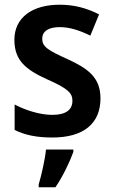

<svg xmlns="http://www.w3.org/2000/svg" viewBox="-20 -573 483 814"><path d="M406 -156C406 -245 352 -283 267 -322C180 -361 159 -376 159 -409C159 -440 185 -458 233 -458C277 -458 320 -443 363 -422L400 -512C347 -539 294 -553 233 -553C117 -553 41 -499 41 -404C41 -317 89 -278 179 -237C270 -197 287 -178 287 -145C287 -109 261 -86 202 -86C149 -86 87 -106 42 -130V-22C87 0 136 10 202 10C333 10 406 -48 406 -156ZM291 71V61H175C171 103 155 173 144 209V221H215C247 174 275 115 291 71Z"/></svg>

Font: Noto Sans Myanmar SemiCondensed SemiBold
Style: Regular
Weight: 600
Width: 4
Designer: Monotype Design Team
Foundry: Monotype Imaging Inc.
Version: Version 2.107